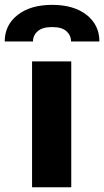

<svg xmlns="http://www.w3.org/2000/svg" viewBox="-55 -786 437 806"><path d="M244.1 -528.3V0H79.6V-528.3ZM83.5 -611.8H-35.2Q-35.2 -680.7 18.8 -723.1Q72.8 -765.6 164.1 -765.6Q254.9 -765.6 308.6 -723.4Q362.3 -681.2 362.3 -611.8H243.2Q243.2 -637.7 223.9 -655Q204.6 -672.4 164.1 -672.4Q123 -672.4 103.3 -655Q83.5 -637.7 83.5 -611.8Z"/></svg>

Font: Bert Sans Black
Style: Regular
Weight: 900
Designer: Christian Robertson, Adam Twardoch, & Cristiano Sobral
Foundry: Google
Version: Version 12.135;January 10, 2020;FontCreator 12.0.0.2547 64-b